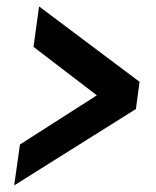

<svg xmlns="http://www.w3.org/2000/svg" viewBox="-20 -562 474 582"><path d="M23 0 40.5 -124 273.5 -273 81.5 -420 98.5 -542.5 403 -314 392 -231.5Z"/></svg>

Font: Mohave Light SemiBold
Style: Italic
Weight: 600
Italic angle: -8°
Version: Version 2.003